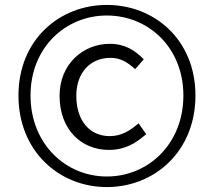

<svg xmlns="http://www.w3.org/2000/svg" viewBox="-20 -748 869 780"><path d="M414 12C608 12 774 -133 774 -360C774 -586 608 -728 414 -728C221 -728 55 -586 55 -360C55 -133 221 12 414 12ZM414 -31C246 -31 104 -164 104 -360C104 -555 246 -685 414 -685C583 -685 725 -555 725 -360C725 -164 583 -31 414 -31ZM422 -139C490 -139 532 -167 574 -203L543 -247C509 -218 474 -195 426 -195C343 -195 290 -259 290 -359C290 -451 345 -513 429 -513C469 -513 497 -496 529 -467L564 -507C529 -543 488 -570 426 -570C319 -570 222 -489 222 -359C222 -221 311 -139 422 -139Z"/></svg>

Font: ChiuKong Gothic MN Normal
Style: Regular
Weight: 350
Designer: Ryoko NISHIZUKA 西塚涼子 (kana, bopomofo & ideographs); Paul D. Hunt (Latin, Greek & Cyrillic); Sandoll Communications 산돌커뮤니
Foundry: Adobe
Version: Version 1.300